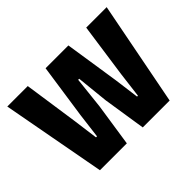

<svg xmlns="http://www.w3.org/2000/svg" viewBox="-115 -732 929 929"><g transform="rotate(-45 349.5 -267.5)"><path d="M109 0H293L326 -219L344 -384H351L368 -219L402 0H586L690 -535H550L510 -254L494 -125H488L471 -254L428 -535H272L231 -254L215 -126H208L191 -254L150 -535H10Z"/></g></svg>

Font: Mona Sans SemiCondensed
Style: Bold
Weight: 700
Width: 4
Designer: Deni Anggara
Foundry: GitHub
Version: Version 2.000